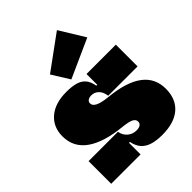

<svg xmlns="http://www.w3.org/2000/svg" viewBox="-252 -1033 1175 1175"><g transform="rotate(-45 336.0 -445.0)"><path d="M455 10Q403 10 367.8 -1.5Q332.5 -13 312 -37.2Q291.5 -61.5 284 -100H261L276 -196Q281.5 -162.5 305.5 -141.8Q329.5 -121 364 -121Q384.5 -121 396.2 -129.2Q408 -137.5 408 -153Q408 -171 388.2 -181.5Q368.5 -192 321 -197Q169.5 -212 92.8 -266.8Q16 -321.5 16 -416Q16 -497 71.8 -544.5Q127.5 -592 225 -592Q272.5 -592 305 -582.8Q337.5 -573.5 356.5 -551Q375.5 -528.5 382 -489H405L390 -394Q385.5 -429.5 366 -449.2Q346.5 -469 318 -469Q300 -469 289 -461.2Q278 -453.5 278 -439Q278 -419 304 -406.2Q330 -393.5 383 -388Q526.5 -374.5 598.2 -321.2Q670 -268 670 -175Q670 -86.5 614.2 -38.2Q558.5 10 455 10ZM22 0V-196H276V0ZM390 -394V-582H644V-394ZM452 -900 552 -737 301 -624 230 -738Z"/></g></svg>

Font: Hepta Slab ExtraLight Black
Style: Regular
Weight: 900
Version: Version 1.102